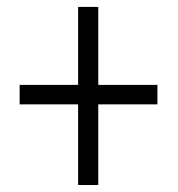

<svg xmlns="http://www.w3.org/2000/svg" viewBox="-20 -609 518 558"><path d="M265.6 -362.3H437.5V-305.7H265.6V-71.3H207V-305.7H37.1V-362.3H207V-588.9H265.6Z"/></svg>

Font: RobotoCondensed-Light
Style: Light
Weight: 300
Designer: Google
Version: Version 1.200311; 2013